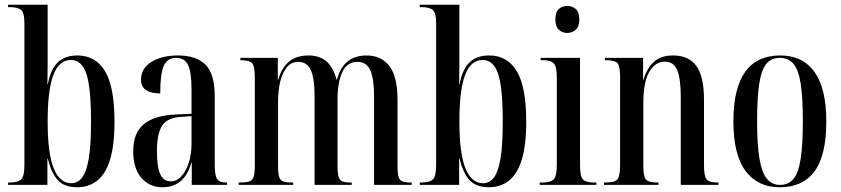

<svg xmlns="http://www.w3.org/2000/svg" viewBox="-20 -780 3547 810"><path d="M306 10Q251 10 223.5 -20.5Q196 -51 182 -111H180V0H14V-10H20Q57 -10 70 -24Q83 -38 83 -83V-681Q83 -728 68 -739Q53 -750 19 -750H14V-760H181V-575Q181 -547 181 -510.5Q181 -474 180 -425H182Q193 -486 223 -516Q253 -546 307 -546Q383 -546 423 -480Q463 -414 463 -267Q463 -166 444 -105.5Q425 -45 389.5 -17.5Q354 10 306 10ZM281 -7Q308 -7 326.5 -31Q345 -55 354.5 -111.5Q364 -168 364 -266Q364 -410 344.5 -468.5Q325 -527 279 -527Q229 -527 205 -463.5Q181 -400 181 -267Q181 -133 206.5 -70Q232 -7 281 -7Z M665 10Q612 10 577 -29Q542 -68 542 -142Q542 -219 586.5 -256Q631 -293 722 -297L788 -300V-401Q788 -477 773 -506.5Q758 -536 723 -536Q687 -536 671.5 -503.5Q656 -471 656 -386Q575 -386 575 -444Q575 -492 619 -519Q663 -546 731 -546Q808 -546 847 -507Q886 -468 886 -373V-86Q886 -38 896.5 -24Q907 -10 935 -10H938V0H789V-93H787Q758 10 665 10ZM700 -15Q726 -15 745.5 -36.5Q765 -58 776.5 -94Q788 -130 788 -175V-290L745 -287Q686 -284 664 -249.5Q642 -215 642 -143Q642 -75 656 -45Q670 -15 700 -15Z M987 0V-10H993Q1018 -10 1031.5 -14.5Q1045 -19 1050 -34.5Q1055 -50 1055 -83V-452Q1055 -501 1043.5 -513.5Q1032 -526 996 -526H994V-536H1152V-444H1154Q1167 -492 1198 -519Q1229 -546 1282 -546Q1327 -546 1356 -522Q1385 -498 1400 -444H1402Q1413 -492 1444.5 -519Q1476 -546 1526 -546Q1589 -546 1623 -501Q1657 -456 1657 -360V-81Q1657 -49 1661.5 -34Q1666 -19 1678.5 -14.5Q1691 -10 1714 -10H1717V0H1558V-375Q1558 -447 1542.5 -483Q1527 -519 1488 -519Q1443 -519 1423.5 -474.5Q1404 -430 1404 -364V-82Q1404 -50 1408.5 -34.5Q1413 -19 1425 -14.5Q1437 -10 1460 -10H1464V0H1307V-375Q1307 -451 1291 -485Q1275 -519 1238 -519Q1209 -519 1190 -496Q1171 -473 1162 -435Q1153 -397 1153 -350V-81Q1153 -49 1157.5 -34Q1162 -19 1175.5 -14.5Q1189 -10 1215 -10H1217V0Z M2043 10Q1988 10 1960.5 -20.5Q1933 -51 1919 -111H1917V0H1751V-10H1757Q1794 -10 1807 -24Q1820 -38 1820 -83V-681Q1820 -728 1805 -739Q1790 -750 1756 -750H1751V-760H1918V-575Q1918 -547 1918 -510.5Q1918 -474 1917 -425H1919Q1930 -486 1960 -516Q1990 -546 2044 -546Q2120 -546 2160 -480Q2200 -414 2200 -267Q2200 -166 2181 -105.5Q2162 -45 2126.5 -17.5Q2091 10 2043 10ZM2018 -7Q2045 -7 2063.5 -31Q2082 -55 2091.5 -111.5Q2101 -168 2101 -266Q2101 -410 2081.5 -468.5Q2062 -527 2016 -527Q1966 -527 1942 -463.5Q1918 -400 1918 -267Q1918 -133 1943.5 -70Q1969 -7 2018 -7Z M2373 -641Q2352 -641 2337.5 -654.5Q2323 -668 2323 -698Q2323 -729 2337.5 -742Q2352 -755 2373 -755Q2394 -755 2409 -742Q2424 -729 2424 -698Q2424 -668 2409 -654.5Q2394 -641 2373 -641ZM2257 0V-10H2269Q2303 -10 2316 -23.5Q2329 -37 2329 -85V-453Q2329 -499 2316.5 -512.5Q2304 -526 2272 -526H2261V-536H2427V-83Q2427 -36 2439.5 -23Q2452 -10 2486 -10H2496V0Z M2528 0V-10H2534Q2573 -10 2584.5 -23Q2596 -36 2596 -82V-457Q2596 -501 2585 -513.5Q2574 -526 2536 -526H2532V-536H2693V-444H2695Q2708 -490 2737.5 -518Q2767 -546 2819 -546Q2886 -546 2918 -501.5Q2950 -457 2950 -359V-82Q2950 -37 2961 -23.5Q2972 -10 3007 -10H3011V0H2852V-371Q2852 -448 2837 -484Q2822 -520 2784 -520Q2745 -520 2719.5 -477.5Q2694 -435 2694 -343V-80Q2694 -36 2705 -23Q2716 -10 2753 -10H2758V0Z M3269 10Q3177 10 3125.5 -58.5Q3074 -127 3074 -268Q3074 -546 3272 -546Q3366 -546 3416 -476.5Q3466 -407 3466 -268Q3466 -125 3416.5 -57.5Q3367 10 3269 10ZM3271 0Q3307 0 3328 -26Q3349 -52 3358 -111Q3367 -170 3367 -268Q3367 -368 3358 -426.5Q3349 -485 3327.5 -510.5Q3306 -536 3270 -536Q3234 -536 3213 -510.5Q3192 -485 3183 -426.5Q3174 -368 3174 -268Q3174 -169 3184 -110.5Q3194 -52 3215 -26Q3236 0 3271 0Z"/></svg>

Font: Noto Serif Display ExtraCondensed Medium
Style: Regular
Weight: 500
Width: 2
Designer: Monotype Design Team
Foundry: Monotype Imaging Inc.
Version: Version 2.009